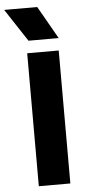

<svg xmlns="http://www.w3.org/2000/svg" viewBox="-80 -972 473 1007"><g transform="rotate(-5 156.5 -468.5)"><path d="M82.5 0V-700H248.5V0ZM95 -765 -18 -937H156L254 -765Z"/></g></svg>

Font: Geologica Thin Roman
Style: Bold
Weight: 700
Version: Version 1.010;gftools[0.9.28]